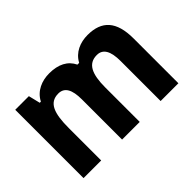

<svg xmlns="http://www.w3.org/2000/svg" viewBox="-93 -914 1085 1085"><g transform="rotate(-45 449.5 -371.0)"><path d="M660 -649C601 -649 544 -626 515 -571H501C476 -623 426 -649 353 -649C295 -649 236 -626 207 -569H198L181 -639H72V-93H213V-352C213 -469 235 -532 309 -532C358 -532 380 -492 380 -414V-93H521V-368C521 -476 547 -532 617 -532C666 -532 688 -490 688 -413V-93H830V-451C830 -588 773 -649 660 -649Z"/></g></svg>

Font: Noto Sans Kannada UI SemiCondensed
Style: Bold
Weight: 700
Width: 4
Designer: Jelle Bosma - Monotype Design Team
Foundry: Monotype Imaging Inc.
Version: Version 2.005